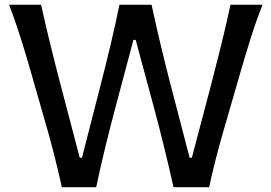

<svg xmlns="http://www.w3.org/2000/svg" viewBox="-20 -776 1124 796"><path d="M236.3 0Q224.1 -56.6 208 -120.6Q191.9 -184.6 176.3 -239.3L108.4 -476.1Q90.8 -538.6 67.1 -614Q43.5 -689.5 17.6 -756.3H150.4Q168 -676.3 189.7 -587.9Q211.4 -499.5 232.4 -419.9L310.5 -122.1H319.8L397 -423.3Q417 -500.5 438.2 -589.4Q459.5 -678.2 475.1 -756.3H608.4Q625.5 -676.3 646.2 -589.6Q667 -502.9 688 -421.9L766.1 -122.1H775.4L855 -423.8Q875.5 -502 897.2 -589.8Q918.9 -677.7 935.5 -756.3H1068.4Q1041.5 -688.5 1018.3 -614.3Q995.1 -540 977.1 -477.5L908.2 -239.3Q891.6 -182.6 875 -118.4Q858.4 -54.2 847.2 0H699.2Q682.6 -75.7 661.6 -161.1Q640.6 -246.6 620.6 -321.3L542.5 -610.8H533.2L456.1 -321.3Q436 -246.1 415.3 -160.6Q394.5 -75.2 378.9 0Z"/></svg>

Font: Pinar-FD Medium
Style: Regular
Weight: 500
Designer: Amin Abedi
Version: Version 3.000